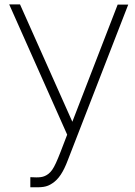

<svg xmlns="http://www.w3.org/2000/svg" viewBox="-20 -582 599 852"><path d="M502.1 -561.5 301 -41.7 68.8 -562.5H20.8L278.1 15.6C231.3 138.5 219.8 169.8 194.8 189.6C172.9 206.3 154.2 206.3 114.6 204.2V249C166.7 250 186.5 249 212.5 231.3C239.6 213.5 260.4 183.3 281.2 128.1L549 -561.5Z"/></svg>

Font: Manrope Thin
Style: Regular
Weight: 100
Width: 4
Designer: Michael Sharanda
Foundry: Michael Sharanda
Version: Version 2.000;PS 002.000;hotconv 1.0.88;makeotf.lib2.5.64775